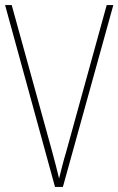

<svg xmlns="http://www.w3.org/2000/svg" viewBox="-20 -800 465 754"><path d="M425 -780H399L240 -204C228 -165 221 -134 212 -99C204 -134 195 -166 185 -204L26 -780H0L196 -66H227Z"/></svg>

Font: Noto Sans Malayalam UI Condensed Thin
Style: Regular
Weight: 100
Width: 3
Designer: Jelle Bosma - Monotype Design Team
Foundry: Monotype Imaging Inc.
Version: Version 2.104